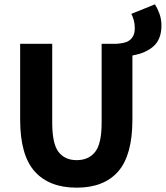

<svg xmlns="http://www.w3.org/2000/svg" viewBox="-20 -854 765 886"><path d="M334 12Q207 12 140 -63Q73 -138 73 -302V-652H221V-287Q221 -191 250 -153Q279 -115 334 -115Q389 -115 419 -153Q449 -191 449 -287V-652H519Q534 -653 549 -656Q564 -659 575.5 -666.5Q587 -674 594.5 -688Q602 -702 602 -725Q602 -745 597 -762Q592 -779 586 -790L695 -834Q706 -817 715.5 -791.5Q725 -766 725 -736Q725 -674 689.5 -641.5Q654 -609 591 -598V-302Q591 -138 525.5 -63Q460 12 334 12Z"/></svg>

Font: TT Toshiba Sans
Style: Bold
Weight: 700
Designer: Paul D. Hunt
Foundry: Toshiba Corporation
Version: Version 2.020;PS 2.000;hotconv 1.0.86;makeotf.lib2.5.63406